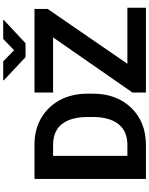

<svg xmlns="http://www.w3.org/2000/svg" viewBox="117 -1068 951 1225"><g transform="rotate(-90 592.5 -455.5)"><path d="M280.8 0H127.4L128.4 -118.2H280.8Q368.2 -118.2 413.3 -175.5Q458.5 -232.9 458.5 -339.4V-372.1Q458.5 -443.8 438.2 -492.9Q418 -542 378.9 -567.1Q339.8 -592.3 282.7 -592.3H124.5V-710.9H282.7Q378.4 -710.9 451.7 -668.2Q524.9 -625.5 566.2 -549.1Q607.4 -472.7 607.4 -371.1V-339.4Q607.4 -187 516.8 -93.5Q426.3 0 280.8 0ZM210.5 -710.9V0H63.5V-710.9ZM1155.8 -118.2V0H653.3V-118.2ZM1148 -627 716.8 0H614.7V-85.9L1048.8 -710.9H1148ZM1097.2 -710.9V-592.3H614.7V-710.9ZM813 -910.6 884.8 -841.3 956.5 -910.6H1076.7V-905.8L929.2 -768.1H840.3L692.9 -906.3V-910.6Z"/></g></svg>

Font: RobotoDEMO
Style: Regular
Weight: 400
Designer: Christian Robertson
Foundry: Google
Version: Version 2.136